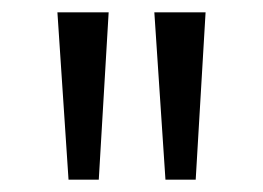

<svg xmlns="http://www.w3.org/2000/svg" viewBox="-20 -725 426 311"><path d="M91 -434 73 -705H156L140 -434ZM248 -434 230 -705H313L297 -434Z"/></svg>

Font: Nunito Sans 6pt Light
Style: Regular
Weight: 300
Version: Version 3.101;gftools[0.9.27]